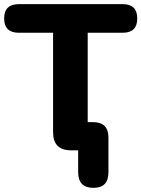

<svg xmlns="http://www.w3.org/2000/svg" viewBox="-33 -725 682 926"><path d="M418 181Q344 181 344 106V0H310Q223 0 223 -87V-567H58Q-13 -567 -13 -636Q-13 -705 58 -705H559Q629 -705 629 -636Q629 -567 559 -567H390V-136H415Q490 -136 490 -62V106Q490 181 418 181Z"/></svg>

Font: Chiron GoRound TC EB
Style: Regular
Weight: 700
Designer: Ryoko NISHIZUKA 西塚涼子 (kana, bopomofo & ideographs); Paul D. Hunt (Latin, Greek & Cyrillic); Sandoll Communications 산돌커뮤니
Foundry: Adobe
Version: Version 1.000;hotconv 1.1.1;makeotfexe 2.6.0